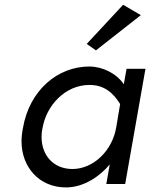

<svg xmlns="http://www.w3.org/2000/svg" viewBox="-20 -780 637 814"><path d="M359.4 -419.9C418.9 -419.9 458 -389.6 489.3 -338.9L473.6 -245.1C458 -140.6 375 -63.5 287.1 -63.5C208 -63.5 156.2 -120.1 156.2 -199.2C156.2 -210.9 157.2 -223.6 160.2 -236.3C175.8 -331.1 254.9 -419.9 359.4 -419.9ZM358.4 -498C225.6 -498 104.5 -398.4 77.1 -236.3C73.2 -216.8 71.3 -198.2 71.3 -180.7C71.3 -72.3 145.5 14.6 259.8 14.6C334 14.6 402.3 -31.2 445.3 -83L430.7 0H510.7L596.7 -488.3H516.6L504.9 -422.9C472.7 -469.7 414.1 -498 358.4 -498ZM386.7 -566.4 577.1 -715.8 502 -759.8 347.7 -593.8Z"/></svg>

Font: Sen-gleads
Style: Italic
Weight: 400
Designer: Kosal Sen, Philatype
Foundry: Philatype
Version: Version 1.004; ttfautohint (v1.8.3)